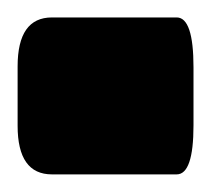

<svg xmlns="http://www.w3.org/2000/svg" viewBox="-61 -198 240 218"><path d="M158.7 -55.7Q158.7 0 139.6 0H-2Q-41 0 -41 -55.2V-122.6Q-41 -178.2 -2 -178.2H139.6Q158.7 -178.2 158.7 -121.6Z"/></svg>

Font: DimaFred
Style: Bold
Weight: 800
Designer: R.Balvardi
Foundry: R.Balvardi (r.balvardi@gmail.com)
Version: Version 1.00;August 2, 2018;FontCreator 11.5.0.2427 64-bit